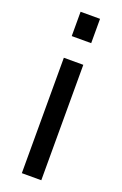

<svg xmlns="http://www.w3.org/2000/svg" viewBox="-144 -773 517 816"><g transform="rotate(20 115.0 -365.0)"><path d="M159 0V-522H71V0ZM159 -620V-730H71V-620Z"/></g></svg>

Font: Raleway Med
Style: Regular
Weight: 500
Designer: Matt McInerney, Pablo Impallari, Rodrigo Fuenzalida
Foundry: Matt McInerney, Pablo Impallari, Rodrigo Fuenzalida
Version: Version 3.00 July 28, 2015